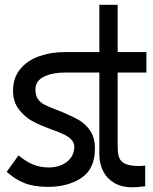

<svg xmlns="http://www.w3.org/2000/svg" viewBox="-20 -771 640 802"><path d="M395 -127V-468H251.5Q198.5 -468 163.2 -450.5Q128 -433 128 -397.5Q128 -373.5 137.2 -359Q146.5 -344.5 162.2 -335.8Q178 -327 210.5 -314.5L244.5 -301Q287.5 -282.5 312.8 -267.5Q338 -252.5 357.2 -224Q376.5 -195.5 376.5 -150.5Q376.5 -65.5 320.2 -28Q264 9.5 180.5 9.5Q122 9.5 82.2 -6.2Q42.5 -22 8 -53.5L57.5 -122Q87.5 -96.5 118 -84Q148.5 -71.5 184.5 -71.5Q226 -71.5 256 -92.5Q286 -113.5 290 -150.5L290.5 -156.5Q290.5 -174 279.5 -186.2Q268.5 -198.5 251.8 -207Q235 -215.5 206 -226.5L190.5 -232Q148.5 -247.5 116.8 -264.2Q85 -281 59.8 -312.8Q34.5 -344.5 34.5 -391.5Q34.5 -446.5 64.8 -482.8Q95 -519 144 -536.2Q193 -553.5 251.5 -553.5H395V-751H471.5V-553.5H591.5V-468H471.5V-161Q471.5 -129 478.2 -111.8Q485 -94.5 505 -86Q525 -77.5 564 -77.5Q569 -77.5 574.2 -78.2Q579.5 -79 586.5 -79.5V7Q549.5 11.5 533 11.5Q488.5 11.5 457.5 -6.8Q426.5 -25 410.8 -56.2Q395 -87.5 395 -127Z"/></svg>

Font: JuliaMono
Style: Regular
Weight: 400
Monospace: yes
Designer: cormullion
Foundry: corm
Version: Version 0.055; ttfautohint (v1.8.4)